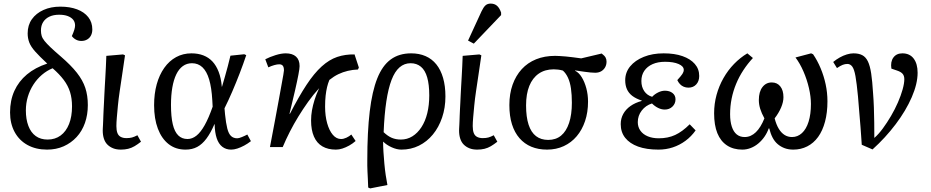

<svg xmlns="http://www.w3.org/2000/svg" viewBox="-20 -819 5182 1069"><path d="M242 14Q180 14 133.5 -11.5Q87 -37 61.5 -84Q36 -131 36 -193Q36 -260 60 -313Q84 -366 130 -404.5Q176 -443 243 -465Q200 -505 176 -532Q152 -559 143 -582.5Q134 -606 134 -633Q134 -679 157.5 -712Q181 -745 222 -763.5Q263 -782 316 -782Q369 -782 409 -767Q449 -752 471.5 -723.5Q494 -695 494 -655Q494 -636 486.5 -621.5Q479 -607 465 -599Q451 -591 433 -591Q417 -591 403.5 -598Q390 -605 380 -618Q389 -638 393.5 -652.5Q398 -667 398 -677Q398 -696 387.5 -709Q377 -722 357.5 -729.5Q338 -737 309 -737Q278 -737 255.5 -726.5Q233 -716 220.5 -696.5Q208 -677 208 -649Q208 -633 212 -619.5Q216 -606 228 -591Q240 -576 261.5 -555.5Q283 -535 318 -505Q375 -456 408 -414Q441 -372 455 -329.5Q469 -287 469 -234Q469 -180 453 -134.5Q437 -89 406.5 -56Q376 -23 334.5 -4.5Q293 14 242 14ZM245 -42Q287 -42 317.5 -64.5Q348 -87 364.5 -128.5Q381 -170 381 -227Q381 -271 370 -306.5Q359 -342 335 -374Q311 -406 273 -439Q241 -426 213.5 -402.5Q186 -379 166 -348Q146 -317 135 -280.5Q124 -244 124 -204Q124 -155 138 -118Q152 -81 179 -61.5Q206 -42 245 -42Z M653 14Q628 14 609.5 6.5Q591 -1 578 -14Q565 -27 558.5 -47Q552 -67 552 -92Q552 -98 552.5 -106Q553 -114 553.5 -124.5Q554 -135 554.5 -148Q555 -161 555.5 -176.5Q556 -192 557 -210Q558 -228 559 -248Q560 -268 561 -290.5Q562 -313 563.5 -338Q565 -363 566.5 -390Q568 -417 569.5 -447Q571 -477 572 -508L665 -516L676 -511Q668 -456 660.5 -405.5Q653 -355 646.5 -311.5Q640 -268 636.5 -231Q633 -194 630.5 -165.5Q628 -137 628 -117Q628 -94 633.5 -79Q639 -64 652 -57Q665 -50 684 -50Q702 -50 715 -53.5Q728 -57 745 -66L765 -30Q746 -15 729 -5Q712 5 693.5 9.5Q675 14 653 14Z M1013 14Q958 14 919 -16.5Q880 -47 859 -102.5Q838 -158 838 -233Q838 -297 852.5 -349.5Q867 -402 894.5 -441Q922 -480 960.5 -501Q999 -522 1046 -522Q1083 -522 1112.5 -510.5Q1142 -499 1163 -476.5Q1184 -454 1197.5 -419Q1211 -384 1215 -336H1216Q1224 -363 1232 -391Q1240 -419 1248 -449Q1256 -479 1263 -509L1340 -517L1351 -512Q1335 -464 1315 -412Q1295 -360 1273.5 -310Q1252 -260 1230 -216L1233 -182Q1238 -133 1245.5 -103.5Q1253 -74 1266.5 -61.5Q1280 -49 1301 -49Q1310 -49 1327 -56Q1344 -63 1357 -70L1377 -33Q1359 -19 1339.5 -8.5Q1320 2 1301.5 8Q1283 14 1267 14Q1238 14 1217.5 -2Q1197 -18 1186.5 -49.5Q1176 -81 1175 -128H1174Q1153 -79 1129.5 -47.5Q1106 -16 1078 -1Q1050 14 1013 14ZM1024 -45Q1050 -45 1073.5 -63.5Q1097 -82 1119.5 -122Q1142 -162 1164 -225L1162 -261Q1158 -331 1144.5 -376.5Q1131 -422 1107 -444.5Q1083 -467 1049 -467Q1020 -467 998 -451Q976 -435 961.5 -405Q947 -375 939.5 -332Q932 -289 932 -235Q932 -169 942 -127Q952 -85 972.5 -65Q993 -45 1024 -45Z M1850 14Q1806 14 1775 -4Q1744 -22 1728 -58.5Q1712 -95 1712 -148Q1712 -177 1717 -205Q1722 -233 1731.5 -263.5Q1741 -294 1757 -328Q1724 -292 1695.5 -252Q1667 -212 1641.5 -170.5Q1616 -129 1594 -86Q1572 -43 1554 0H1483Q1498 -80 1510.5 -145.5Q1523 -211 1532 -261.5Q1541 -312 1547.5 -347Q1554 -382 1557.5 -402.5Q1561 -423 1561 -427Q1561 -445 1554.5 -453Q1548 -461 1535 -461Q1523 -461 1507 -456.5Q1491 -452 1474 -444L1457 -489Q1482 -502 1514 -512Q1546 -522 1571 -522Q1608 -522 1628 -504Q1648 -486 1648 -451Q1648 -438 1641.5 -403.5Q1635 -369 1622.5 -314.5Q1610 -260 1592 -186L1594 -185Q1644 -282 1686.5 -346.5Q1729 -411 1771 -449Q1813 -487 1857.5 -502Q1902 -517 1954 -516L1978 -443L1973 -432Q1944 -431 1916.5 -424.5Q1889 -418 1864 -406Q1839 -394 1814 -374Q1806 -355 1801 -334Q1796 -313 1793 -286.5Q1790 -260 1790 -225Q1790 -174 1801.5 -133Q1813 -92 1833 -68.5Q1853 -45 1879 -45Q1893 -45 1909 -52.5Q1925 -60 1936 -70L1960 -34Q1943 -19 1924 -8.5Q1905 2 1886.5 8Q1868 14 1850 14Z M2041 230 2030 225Q2029 197 2028 175.5Q2027 154 2026 136Q2025 118 2025 103.5Q2025 89 2025 74Q2025 -85 2038.5 -198Q2052 -311 2080.5 -382.5Q2109 -454 2155.5 -488Q2202 -522 2269 -522Q2314 -522 2349.5 -506.5Q2385 -491 2409.5 -460.5Q2434 -430 2447 -385Q2460 -340 2460 -282Q2460 -219 2441.5 -164.5Q2423 -110 2390 -70Q2357 -30 2312.5 -8Q2268 14 2215 14Q2189 14 2160.5 1Q2132 -12 2114 -30H2113Q2113 -4 2115 27.5Q2117 59 2120 92Q2123 125 2127.5 155.5Q2132 186 2137 211ZM2212 -42Q2247 -42 2276 -60Q2305 -78 2326.5 -111Q2348 -144 2359 -189Q2370 -234 2370 -288Q2370 -348 2358.5 -388Q2347 -428 2323.5 -447.5Q2300 -467 2266 -467Q2231 -467 2204.5 -444Q2178 -421 2160 -374Q2142 -327 2131 -254.5Q2120 -182 2116 -83Q2139 -61 2161.5 -51.5Q2184 -42 2212 -42Z M2637 14Q2612 14 2593.5 6.5Q2575 -1 2562 -14Q2549 -27 2542.5 -47Q2536 -67 2536 -92Q2536 -98 2536.5 -106Q2537 -114 2537.5 -124.5Q2538 -135 2538.5 -148Q2539 -161 2539.5 -176.5Q2540 -192 2541 -210Q2542 -228 2543 -248Q2544 -268 2545 -290.5Q2546 -313 2547.5 -338Q2549 -363 2550.5 -390Q2552 -417 2553.5 -447Q2555 -477 2556 -508L2649 -516L2660 -511Q2652 -456 2644.5 -405.5Q2637 -355 2630.5 -311.5Q2624 -268 2620.5 -231Q2617 -194 2614.5 -165.5Q2612 -137 2612 -117Q2612 -94 2617.5 -79Q2623 -64 2636 -57Q2649 -50 2668 -50Q2686 -50 2699 -53.5Q2712 -57 2729 -66L2749 -30Q2730 -15 2713 -5Q2696 5 2677.5 9.5Q2659 14 2637 14ZM2618 -576 2586 -593 2661 -756Q2672 -779 2683 -789Q2694 -799 2712 -799Q2733 -799 2747 -787Q2761 -775 2770 -749V-735Z M3026 14Q2977 14 2938.5 -2Q2900 -18 2872.5 -49.5Q2845 -81 2830.5 -127Q2816 -173 2816 -234Q2816 -297 2834 -347.5Q2852 -398 2885 -434Q2918 -470 2965 -489Q3012 -508 3071 -508Q3082 -508 3097 -507Q3112 -506 3131 -504.5Q3150 -503 3171 -500Q3192 -497 3216 -494L3330 -521Q3346 -509 3351.5 -499Q3357 -489 3357 -476Q3357 -458 3349 -444Q3341 -430 3327 -422Q3313 -414 3294 -414Q3282 -414 3266.5 -415.5Q3251 -417 3230 -420Q3209 -423 3182 -427V-425Q3203 -415 3219 -389Q3235 -363 3244.5 -327.5Q3254 -292 3254 -253Q3254 -194 3237.5 -145Q3221 -96 3191 -60.5Q3161 -25 3119 -5.5Q3077 14 3026 14ZM3032 -40Q3075 -40 3104 -64Q3133 -88 3148.5 -134.5Q3164 -181 3164 -247Q3164 -291 3159 -326Q3154 -361 3142.5 -386Q3131 -411 3114 -426Q3101 -430 3087 -431.5Q3073 -433 3063 -433Q3014 -433 2979.5 -409Q2945 -385 2927 -340.5Q2909 -296 2909 -232Q2909 -168 2923 -125Q2937 -82 2964.5 -61Q2992 -40 3032 -40Z M3646 14Q3579 14 3532.5 -3Q3486 -20 3461 -51.5Q3436 -83 3436 -128Q3436 -159 3450 -184.5Q3464 -210 3490 -228.5Q3516 -247 3553 -257V-259Q3520 -270 3500 -285.5Q3480 -301 3470.5 -322.5Q3461 -344 3461 -372Q3461 -416 3488.5 -449.5Q3516 -483 3564.5 -502.5Q3613 -522 3675 -522Q3736 -522 3780 -506.5Q3824 -491 3848.5 -463Q3873 -435 3873 -396Q3873 -367 3856.5 -349Q3840 -331 3813 -331Q3799 -331 3787 -336Q3775 -341 3766 -350.5Q3757 -360 3751 -373Q3772 -396 3779.5 -407.5Q3787 -419 3787 -430Q3787 -450 3758.5 -462.5Q3730 -475 3683 -475Q3643 -475 3613.5 -462Q3584 -449 3567.5 -425Q3551 -401 3551 -368Q3551 -335 3567 -311.5Q3583 -288 3611 -280Q3625 -295 3644.5 -304.5Q3664 -314 3682 -314Q3708 -314 3724.5 -301Q3741 -288 3741 -266Q3741 -242 3724 -225.5Q3707 -209 3681 -209Q3663 -209 3644.5 -218Q3626 -227 3610 -243Q3575 -232 3553 -203.5Q3531 -175 3531 -139Q3531 -112 3545.5 -91.5Q3560 -71 3586.5 -60Q3613 -49 3648 -49Q3699 -49 3739 -67.5Q3779 -86 3820 -127L3853 -93Q3829 -59 3796.5 -35Q3764 -11 3726 1.5Q3688 14 3646 14Z M4113 14Q4063 14 4027.5 -9.5Q3992 -33 3974 -77.5Q3956 -122 3956 -188Q3956 -241 3969.5 -290.5Q3983 -340 4008 -384Q4033 -428 4067 -463Q4101 -498 4141 -522L4172 -496Q4143 -465 4119 -428.5Q4095 -392 4078.5 -352Q4062 -312 4053.5 -270Q4045 -228 4045 -183Q4045 -143 4054.5 -114Q4064 -85 4082 -70.5Q4100 -56 4126 -56Q4144 -56 4159.5 -63Q4175 -70 4188.5 -83Q4202 -96 4214 -115.5Q4226 -135 4236 -160Q4220 -189 4212.5 -213.5Q4205 -238 4205 -262Q4205 -308 4225 -334Q4245 -360 4277 -360Q4307 -360 4324.5 -338Q4342 -316 4342 -278Q4342 -251 4329 -220.5Q4316 -190 4293 -160Q4302 -125 4316 -102Q4330 -79 4348.5 -67.5Q4367 -56 4390 -56Q4421 -56 4445 -78Q4469 -100 4482 -141.5Q4495 -183 4495 -240Q4495 -281 4484 -328.5Q4473 -376 4453.5 -421Q4434 -466 4409 -499L4496 -522L4507 -517Q4531 -482 4549 -439Q4567 -396 4577 -349.5Q4587 -303 4587 -255Q4587 -192 4573.5 -141.5Q4560 -91 4535 -56.5Q4510 -22 4474.5 -4Q4439 14 4397 14Q4370 14 4348.5 6Q4327 -2 4310 -16.5Q4293 -31 4281.5 -53Q4270 -75 4263 -104H4260Q4251 -79 4236.5 -58Q4222 -37 4202.5 -20.5Q4183 -4 4160 5Q4137 14 4113 14Z M4838 13 4778 -13Q4776 -42 4774.5 -64.5Q4773 -87 4771 -113Q4769 -139 4765.5 -178.5Q4762 -218 4757 -282Q4750 -356 4743 -395Q4736 -434 4725 -448.5Q4714 -463 4698 -463Q4685 -463 4672 -458Q4659 -453 4640 -440L4619 -474Q4636 -488 4655.5 -499Q4675 -510 4695 -516Q4715 -522 4732 -522Q4761 -522 4780.5 -512Q4800 -502 4812 -477.5Q4824 -453 4830.5 -410Q4837 -367 4841 -300Q4844 -263 4845.5 -221Q4847 -179 4847.5 -136Q4848 -93 4848 -51Q4872 -72 4895.5 -104Q4919 -136 4941 -173.5Q4963 -211 4979.5 -249Q4996 -287 5005.5 -321Q5015 -355 5015 -378Q5015 -397 5005.5 -408Q4996 -419 4975 -426L4943 -437Q4937 -475 4954 -498.5Q4971 -522 5004 -522Q5045 -522 5067 -493Q5089 -464 5089 -414Q5089 -353 5056.5 -278Q5024 -203 4967 -127.5Q4910 -52 4838 13Z"/></svg>

Font: Literata 18pt
Style: Italic
Weight: 400
Italic angle: -2°
Designer: Latin by Veronika Burian and Jose Scaglione. Greek by Irene Vlachou. Cyrillic by Vera Evstafieva
Foundry: TypeTogether
Version: Version 3.103;gftools[0.9.29]